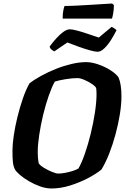

<svg xmlns="http://www.w3.org/2000/svg" viewBox="-20 -1074 717 1094"><path d="M274 0Q242 0 208.5 -12Q175 -24 145 -41.5Q115 -59 93.5 -77.5Q72 -96 65 -109Q56 -126 53.5 -150.5Q51 -175 51 -217Q51 -252 58.5 -302.5Q66 -353 79.5 -408Q93 -463 110.5 -513.5Q128 -564 148 -599Q176 -621 215.5 -642.5Q255 -664 299 -681.5Q343 -699 387.5 -709.5Q432 -720 471 -720Q503 -720 541.5 -706.5Q580 -693 611.5 -672.5Q643 -652 656 -632Q672 -593 672 -525Q672 -479 663 -423Q654 -367 638.5 -309.5Q623 -252 602.5 -199.5Q582 -147 558 -108Q529 -84 481.5 -59Q434 -34 379.5 -17Q325 0 274 0ZM312 -85Q328 -85 350 -89Q372 -93 393 -99.5Q414 -106 427 -114Q445 -145 463.5 -198Q482 -251 497 -312.5Q512 -374 521 -433.5Q530 -493 530 -537Q530 -558 528 -572Q524 -582 504 -595.5Q484 -609 460.5 -619Q437 -629 421 -629Q393 -629 355 -623Q317 -617 292 -609Q275 -578 257.5 -528Q240 -478 226 -420Q212 -362 203.5 -305.5Q195 -249 195 -207Q195 -173 200 -145Q206 -133 228.5 -119Q251 -105 275.5 -95Q300 -85 312 -85ZM536 -779Q522 -779 491.5 -787.5Q461 -796 426.5 -808.5Q392 -821 364 -832L289 -781Q283 -784 274 -791Q265 -798 263 -809Q279 -831 299.5 -854Q320 -877 340.5 -892Q361 -907 378 -907Q392 -907 420.5 -899.5Q449 -892 482 -880.5Q515 -869 543 -860L616 -921Q621 -918 629.5 -913.5Q638 -909 644 -902Q630 -874 612 -845.5Q594 -817 574 -798Q554 -779 536 -779ZM337 -968Q337 -997 341 -1015.5Q345 -1034 348 -1040Q378 -1040 417 -1042Q456 -1044 496 -1046.5Q536 -1049 569 -1051Q602 -1053 619 -1054L629 -1045Q629 -1020 625 -998Q621 -976 618 -968Z"/></svg>

Font: Texturina 72pt 72pt ExtraBold
Style: Italic
Weight: 800
Italic angle: -11°
Designer: Guillermo Torres Carreño
Foundry: Omnibus-Type
Version: Version 1.002; ttfautohint (v1.8.3)